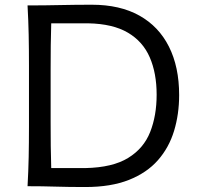

<svg xmlns="http://www.w3.org/2000/svg" viewBox="-20 -772 815 796"><path d="M94.2 0Q97.7 -62.5 98.9 -120.6Q100.1 -178.7 100.1 -248V-499.5Q100.1 -569.8 98.9 -627.9Q97.7 -686 94.2 -749.5Q166.5 -749.5 230 -751Q293.5 -752.4 360.8 -752.4Q477.1 -752.4 557.6 -707.5Q638.2 -662.6 680.4 -578.6Q722.7 -494.6 722.7 -377.9Q722.7 -298.8 701.7 -229.5Q680.7 -160.2 634.8 -107.9Q588.9 -55.7 514.4 -26.1Q439.9 3.4 333.5 3.4Q264.2 3.4 210 1.7Q155.8 0 94.2 0ZM192.4 -75.2H334.5Q446.8 -77.6 511.2 -117.2Q575.7 -156.7 602.5 -224.6Q629.4 -292.5 629.4 -379.4Q629.4 -468.8 600.8 -534.4Q572.3 -600.1 510 -636.7Q447.8 -673.3 346.2 -675.3H192.4Q190.9 -629.4 190.4 -583.3Q189.9 -537.1 189.9 -482.9V-265.1Q189.9 -211.9 190.4 -166.5Q190.9 -121.1 192.4 -75.2Z"/></svg>

Font: Pinar DS4-Regular
Style: Regular
Weight: 400
Designer: Amin Abedi
Version: Version 2.000